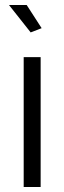

<svg xmlns="http://www.w3.org/2000/svg" viewBox="-20 -750 258 770"><path d="M75 0V-521H143V0ZM16 -730H87L147 -637L103 -620Z"/></svg>

Font: Boldmen
Style: Regular
Weight: 400
Designer: Matt McInerney, Pablo Impallari, Rodrigo Fuenzalida
Foundry: LIVING CONCEPT
Version: Version 1.000